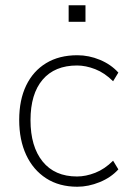

<svg xmlns="http://www.w3.org/2000/svg" viewBox="-20 -702 495 730"><path d="M274 8Q205 8 155.5 -24Q106 -56 79.5 -113Q53 -170 53 -246Q53 -322 79.5 -377Q106 -432 155.5 -462Q205 -492 274 -492Q318 -492 360 -474.5Q402 -457 430 -426L410 -393Q378 -425 342 -439Q306 -453 273 -453Q188 -453 142 -399Q96 -345 96 -245Q96 -145 142 -88Q188 -31 273 -31Q306 -31 342 -45Q378 -59 410 -91L430 -58Q402 -27 359 -9.5Q316 8 274 8ZM241 -619V-682H305V-619Z"/></svg>

Font: Nunito Sans 12pt ExtraLight ExtraLight
Style: Regular
Weight: 250
Version: Version 3.101;gftools[0.9.27]